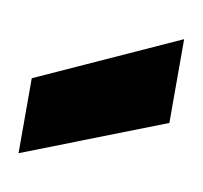

<svg xmlns="http://www.w3.org/2000/svg" viewBox="-42 -890 355 335"><g transform="rotate(10 135.0 -722.0)"><path d="M9.8 -731.9 259.8 -845.2V-696.8L9.8 -599.1Z"/></g></svg>

Font: Poppins ExtraBold
Style: Regular
Weight: 800
Designer: Ninad Kale (Devanagari), Jonny Pinhorn (Latin)
Foundry: Indian Type Foundry
Version: Version 3.200;PS 1.000;hotconv 16.6.54;makeotf.lib2.5.65590